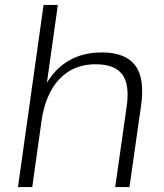

<svg xmlns="http://www.w3.org/2000/svg" viewBox="-20 -760 665 780"><path d="M495 -330Q507 -418 476 -458.5Q445 -499 368 -499Q278 -499 221 -438.5Q164 -378 148 -265L107 -201L117 -265Q138 -401 209 -474Q280 -547 394 -547Q490 -547 529.5 -494Q569 -441 553 -330L506 0H448ZM157 -740H215L161 -356L111 0H53Z"/></svg>

Font: Pathway Extreme 8pt Thin 12pt Thin
Style: Italic
Weight: 250
Italic angle: -8°
Version: Version 1.001;gftools[0.9.26]